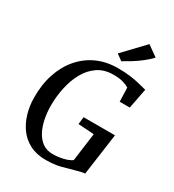

<svg xmlns="http://www.w3.org/2000/svg" viewBox="-232 -1122 1144 1261"><g transform="rotate(30 340.0 -492.0)"><path d="M312.5 8Q243 8 192.2 -18.5Q141.5 -45 109 -90Q76.5 -135 60.5 -191Q44.5 -247 44 -306Q42.5 -406.5 69.8 -488.5Q97 -570.5 148 -629.5Q199 -688.5 269.2 -720Q339.5 -751.5 425 -751.5Q479 -751.5 516.8 -746.5Q554.5 -741.5 581 -735.2Q607.5 -729 626.5 -724Q632.5 -722.5 638.2 -721Q644 -719.5 650.5 -718L621 -566H544.5L541 -671.5Q522.5 -683 495.2 -691.2Q468 -699.5 420.5 -699.5Q352 -699.5 303.5 -666.2Q255 -633 224.5 -577.5Q194 -522 179.8 -454.2Q165.5 -386.5 165.5 -317Q166 -265.5 175.8 -217.2Q185.5 -169 205.8 -131Q226 -93 257.5 -70.5Q289 -48 333 -48Q372 -48 411 -56.8Q450 -65.5 475 -83L503.5 -296L383.5 -304L390 -359.5H628L584 -43.5Q569.5 -43.5 550 -38.5Q530.5 -33.5 509 -27.5Q470.5 -16.5 424.5 -4.2Q378.5 8 312.5 8ZM420.5 -801.5 375 -834.5 524.5 -991.5 604 -935Q580 -908.5 546.8 -882.8Q513.5 -857 479.8 -836.2Q446 -815.5 420.5 -801.5Z"/></g></svg>

Font: Merriweather 24pt Medium
Style: Italic
Weight: 500
Italic angle: -7.8°
Version: Version 2.101